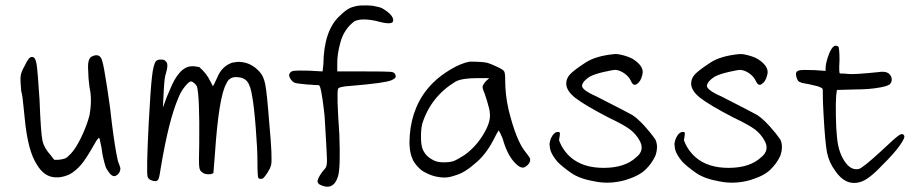

<svg xmlns="http://www.w3.org/2000/svg" viewBox="-20 -679 3465 728"><path d="M425.8 -74.2Q427.7 -64.5 430.7 -58.6Q436.5 -43 436.5 -41Q436.5 -25.4 424.8 -16.1Q413.1 -6.8 403.3 -14.6Q395.5 -19.5 381.8 -43Q369.1 -81.1 365.2 -117.2Q361.3 -133.8 360.4 -140.1Q359.4 -146.5 357.9 -152.3Q356.4 -158.2 353 -154.8Q349.6 -151.4 346.2 -146.5Q342.8 -141.6 335.9 -128.9Q306.6 -77.1 287.6 -54.7Q268.6 -32.2 245.1 -18.6Q208 -1 174.8 -8.8Q142.6 -16.6 120.1 -54.7Q85 -106.4 73.2 -235.4Q72.3 -239.3 68.8 -278.3Q65.4 -317.4 60.5 -333Q56.6 -373 58.1 -389.2Q59.6 -405.3 73.2 -428.7Q82 -447.3 88.4 -455.6Q94.7 -463.9 102.5 -462.9Q114.3 -462.9 118.7 -436Q123 -409.2 129.9 -300.8Q134.8 -172.9 141.1 -145Q147.5 -117.2 171.9 -90.8L185.5 -73.2H203.1Q218.8 -75.2 226.6 -78.1Q234.4 -81.1 249 -96.7Q267.6 -116.2 288.1 -158.7Q308.6 -201.2 319.3 -241.2Q330.1 -301.8 319.3 -348.6Q314.5 -384.8 314.5 -409.2Q310.5 -456.1 328.1 -464.8Q360.4 -480.5 368.2 -445.3Q373 -432.6 386.2 -347.2Q399.4 -261.7 404.3 -210.9Q416 -118.2 425.8 -74.2Z M860.4 -441.4Q881.8 -445.3 888.7 -444.3Q932.6 -442.4 964.8 -406.2Q979.5 -390.6 985.8 -358.9Q992.2 -327.1 1001 -211.9Q1013.7 -76.2 1007.8 -52.7Q1003.9 -39.1 993.7 -23.4Q983.4 -7.8 977.5 -2.9Q965.8 2 960 -3.9Q956.1 -6.8 956.1 -67.4Q956.1 -113.3 949.7 -194.3Q943.4 -275.4 936.5 -311.5Q930.7 -352.5 918 -369.1Q905.3 -385.7 877.4 -386.7Q849.6 -387.7 838.9 -363.3Q809.6 -314.5 794.9 -94.7L789.1 -22.5L779.3 -18.6Q755.9 -16.6 747.1 -25.4Q737.3 -30.3 735.4 -46.9Q733.4 -63.5 735.4 -133.8Q737.3 -315.4 726.6 -351.6Q723.6 -357.4 716.3 -363.8Q709 -370.1 705.1 -370.1Q697.3 -371.1 681.2 -351.1Q665 -331.1 656.2 -307.6Q620.1 -224.6 589.8 -43.9Q585 -9.8 581.1 -0.5Q577.1 8.8 567.4 7.8Q545.9 5.9 540 -7.8Q534.2 -22.5 543.9 -212.9Q550.8 -340.8 556.2 -387.7Q561.5 -434.6 571.3 -447.3Q579.1 -454.1 591.8 -453.1Q604.5 -453.1 608.4 -446.3Q620.1 -438.5 609.4 -401.4Q603.5 -389.6 600.6 -330.1L597.7 -271.5L602.5 -284.2Q610.4 -308.6 623 -335.9Q659.2 -427.7 708 -427.7Q713.9 -428.7 735.4 -424.8Q763.7 -400.4 777.3 -371.1L787.1 -352.5Q789.1 -352.5 802.7 -382.8Q820.3 -427.7 860.4 -441.4Z M1347.7 -658.2Q1376 -659.2 1392.6 -657.2Q1416 -653.3 1427.7 -648.4Q1473.6 -622.1 1470.7 -599.6Q1467.8 -582 1406.2 -599.6Q1351.6 -611.3 1324.2 -598.6Q1285.2 -569.3 1271.5 -521Q1257.8 -472.7 1258.8 -436.5V-408.2H1358.4Q1445.3 -408.2 1460.9 -406.7Q1476.6 -405.3 1478.5 -396.5Q1486.3 -383.8 1464.8 -375Q1441.4 -364.3 1311.5 -353.5Q1263.7 -350.6 1261.7 -341.8Q1255.9 -323.2 1266.6 -170.9Q1271.5 -42 1261.7 -10.7Q1246.1 41 1203.1 25.4Q1180.7 18.6 1184.6 3.9Q1190.4 -14.6 1210.9 -38.1Q1218.8 -43.9 1219.7 -65.4Q1220.7 -76.2 1210.9 -237.3Q1210 -247.1 1208 -263.7Q1197.3 -353.5 1189.5 -355.5L1187.5 -356.4Q1183.6 -356.4 1179.7 -356.4Q1175.8 -356.4 1170.9 -356.9Q1166 -357.4 1159.2 -357.9Q1152.3 -358.4 1147.5 -358.4Q1105.5 -362.3 1099.6 -364.3Q1088.9 -368.2 1081.1 -380.4Q1073.2 -392.6 1078.1 -400.4Q1083 -409.2 1094.7 -410.6Q1106.4 -412.1 1150.4 -411.1L1203.1 -408.2L1206.1 -435.5Q1208 -563.5 1267.6 -618.2Q1293.9 -644.5 1312.5 -650.9Q1331.1 -657.2 1347.7 -658.2Z M1760.7 -445.3Q1811.5 -445.3 1829.1 -440.4Q1839.8 -437.5 1864.7 -425.8Q1889.6 -414.1 1890.6 -409.2Q1895.5 -406.2 1895.5 -375Q1895.5 -320.3 1908.2 -263.7Q1937.5 -144.5 1972.7 -102.5Q1975.6 -98.6 1981.9 -90.3Q1988.3 -82 1989.3 -79.1Q1994.1 -61.5 1972.7 -46.9Q1956.1 -35.2 1930.7 -63.5Q1902.3 -93.8 1885.7 -154.3Q1873 -184.6 1870.1 -183.6Q1863.3 -172.9 1855.5 -157.2Q1823.2 -91.8 1779.3 -57.6Q1742.2 -24.4 1708 -14.6Q1683.6 -5.9 1667 -5.9Q1627 -5.9 1591.8 -25.4Q1578.1 -31.2 1563 -47.9Q1547.9 -64.5 1543 -79.1Q1529.3 -110.4 1533.7 -166.5Q1538.1 -222.7 1557.6 -269.5Q1579.1 -322.3 1621.1 -364.3Q1649.4 -392.6 1689 -416Q1728.5 -439.5 1760.7 -445.3ZM1821.3 -370.1 1835 -382.8H1792Q1732.4 -382.8 1708 -370.1Q1613.3 -312.5 1581.1 -210Q1576.2 -190.4 1576.2 -161.6Q1576.2 -132.8 1581.1 -117.2Q1591.8 -86.9 1624 -71.3Q1637.7 -63.5 1663.1 -63.5Q1687.5 -63.5 1701.2 -68.8Q1714.8 -74.2 1742.2 -91.8Q1785.2 -123 1814 -171.4Q1842.8 -219.7 1836.9 -252.9Q1836.9 -262.7 1827.1 -294.9Q1817.4 -327.1 1811.5 -339.8L1809.6 -349.6Q1809.6 -355.5 1821.3 -370.1Z M2306.6 -473.6Q2319.3 -475.6 2341.8 -469.7Q2364.3 -463.9 2379.9 -455.1Q2425.8 -425.8 2415 -393.6Q2409.2 -369.1 2394.5 -360.4Q2381.8 -350.6 2372.1 -372.1Q2365.2 -387.7 2348.6 -399.9Q2332 -412.1 2314.5 -414.1Q2303.7 -414.1 2269.5 -406.2Q2235.4 -398.4 2216.8 -388.7Q2190.4 -372.1 2187 -355.5Q2183.6 -338.9 2241.2 -313.5Q2356.4 -254.9 2377 -243.2Q2399.4 -228.5 2424.8 -200.2Q2450.2 -171.9 2464.8 -150.4Q2477.5 -124 2464.8 -87.9Q2451.2 -58.6 2426.8 -35.2Q2402.3 -11.7 2350.6 3.9Q2292 20.5 2234.4 8.8Q2177.7 -1 2145.5 -23.4Q2113.3 -45.9 2094.7 -64.5Q2064.5 -99.6 2064.5 -126Q2061.5 -134.8 2069.3 -155.3Q2081.1 -179.7 2096.7 -178.7Q2102.5 -178.7 2103 -173.8Q2103.5 -168.9 2099.6 -147.5Q2113.3 -109.4 2144.5 -82Q2191.4 -42 2270.5 -42.5Q2349.6 -43 2391.6 -82Q2426.8 -109.4 2404.3 -147.5Q2390.6 -171.9 2367.7 -189Q2344.7 -206.1 2287.1 -233.4Q2195.3 -281.2 2161.1 -308.1Q2127 -335 2127 -362.3Q2127 -381.8 2141.6 -397.5Q2156.2 -413.1 2201.2 -442.4Q2239.3 -466.8 2306.6 -473.6Z M2780.3 -473.6Q2793 -475.6 2815.4 -469.7Q2837.9 -463.9 2853.5 -455.1Q2899.4 -425.8 2888.7 -393.6Q2882.8 -369.1 2868.2 -360.4Q2855.5 -350.6 2845.7 -372.1Q2838.9 -387.7 2822.3 -399.9Q2805.7 -412.1 2788.1 -414.1Q2777.3 -414.1 2743.2 -406.2Q2709 -398.4 2690.4 -388.7Q2664.1 -372.1 2660.6 -355.5Q2657.2 -338.9 2714.8 -313.5Q2830.1 -254.9 2850.6 -243.2Q2873 -228.5 2898.4 -200.2Q2923.8 -171.9 2938.5 -150.4Q2951.2 -124 2938.5 -87.9Q2924.8 -58.6 2900.4 -35.2Q2876 -11.7 2824.2 3.9Q2765.6 20.5 2708 8.8Q2651.4 -1 2619.1 -23.4Q2586.9 -45.9 2568.4 -64.5Q2538.1 -99.6 2538.1 -126Q2535.2 -134.8 2543 -155.3Q2554.7 -179.7 2570.3 -178.7Q2576.2 -178.7 2576.7 -173.8Q2577.1 -168.9 2573.2 -147.5Q2586.9 -109.4 2618.2 -82Q2665 -42 2744.1 -42.5Q2823.2 -43 2865.2 -82Q2900.4 -109.4 2877.9 -147.5Q2864.3 -171.9 2841.3 -189Q2818.4 -206.1 2760.7 -233.4Q2668.9 -281.2 2634.8 -308.1Q2600.6 -335 2600.6 -362.3Q2600.6 -381.8 2615.2 -397.5Q2629.9 -413.1 2674.8 -442.4Q2712.9 -466.8 2780.3 -473.6Z M3137.7 -500Q3146.5 -509.8 3158.2 -502.9Q3163.1 -498 3163.1 -450.2Q3160.2 -400.4 3165 -400.4Q3182.6 -400.4 3198.2 -398.4Q3221.7 -396.5 3307.6 -405.3Q3334 -409.2 3344.7 -403.3Q3353.5 -399.4 3358.4 -389.6Q3366.2 -371.1 3352.5 -358.4Q3340.8 -351.6 3318.4 -347.7Q3278.3 -339.8 3219.7 -339.8L3153.3 -337.9L3150.4 -315.4Q3148.4 -291 3149.4 -237.8Q3150.4 -184.6 3153.3 -163.1Q3157.2 -106.4 3181.2 -69.3Q3205.1 -32.2 3235.4 -38.1Q3249 -40 3320.3 -105.5Q3373 -155.3 3387.7 -165.5Q3402.3 -175.8 3408.2 -165Q3413.1 -157.2 3390.6 -126Q3368.2 -94.7 3325.2 -52.7Q3273.4 2.9 3240.2 11.7Q3186.5 26.4 3147.5 -30.3Q3123 -63.5 3115.7 -101.1Q3108.4 -138.7 3102.5 -248Q3099.6 -293 3099.6 -337.9Q3099.6 -342.8 3096.7 -344.7Q3093.8 -346.7 3084 -350.6Q3080.1 -351.6 3078.1 -352.5Q3038.1 -362.3 3028.3 -363.3Q3021.5 -363.3 3012.7 -368.2Q3006.8 -369.1 3002.4 -379.4Q2998 -389.6 2998 -398.4Q2998 -409.2 3010.3 -412.1Q3022.5 -415 3068.4 -413.1L3110.4 -410.2V-419.9Q3110.4 -436.5 3119.1 -462.9Q3127.9 -489.3 3137.7 -500Z"/></svg>

Font: JasonHandwriting2
Style: Regular
Weight: 400
Version: Version 1.05.10